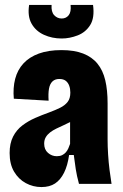

<svg xmlns="http://www.w3.org/2000/svg" viewBox="-20 -745 499 778"><path d="M148 13Q114 13 84.5 -3Q55 -19 37 -49.5Q19 -80 19 -125Q19 -164 33 -191.5Q47 -219 71 -237Q95 -255 122.5 -267Q150 -279 178 -289Q205 -299 224 -308.5Q243 -318 254 -332Q265 -346 265 -370Q265 -385 260.5 -397.5Q256 -410 246.5 -417.5Q237 -425 220 -425Q203 -425 192.5 -415Q182 -405 178.5 -385.5Q175 -366 177 -337L36 -345Q32 -389 41.5 -425.5Q51 -462 75 -488Q99 -514 137.5 -528Q176 -542 229 -542Q281 -542 317 -528Q353 -514 375 -487Q397 -460 406.5 -420Q416 -380 416 -326V-179Q416 -152 418 -119.5Q420 -87 424 -55.5Q428 -24 432 0H300Q291 -33 287 -59.5Q283 -86 279 -117H260Q254 -74 239.5 -45Q225 -16 203 -1.5Q181 13 148 13ZM210 -112Q223 -112 232 -116.5Q241 -121 247 -128Q253 -135 257 -144Q261 -153 264 -162V-281L297 -272Q285 -261 269.5 -253Q254 -245 238.5 -238Q223 -231 208.5 -224Q194 -217 183 -208.5Q172 -200 165.5 -189Q159 -178 159 -163Q159 -139 174.5 -125.5Q190 -112 210 -112ZM98 -725H189Q187 -697 199.5 -683.5Q212 -670 230 -670Q248 -670 258.5 -683.5Q269 -697 266 -725H357Q364 -673 345.5 -643.5Q327 -614 294.5 -601.5Q262 -589 230 -589Q191 -589 158 -604Q125 -619 108 -649Q91 -679 98 -725Z"/></svg>

Font: Bricolage Grotesque Condensed ExtraBold
Style: Regular
Weight: 800
Width: 3
Designer: Mathieu Triay
Foundry: Atelier Triay
Version: Version 1.000;gftools[0.9.30]